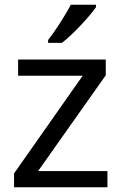

<svg xmlns="http://www.w3.org/2000/svg" viewBox="-20 -786 510 806"><path d="M383 -756V-766H277C254 -721 211 -655 182 -618V-606H240C287 -642 358 -719 383 -756ZM431 0V-68H140L424 -470V-536H56V-468H327L39 -58V0Z"/></svg>

Font: Noto Sans Nandinagari
Style: Regular
Weight: 400
Designer: Ek Type
Foundry: Ek Type
Version: Version 1.002